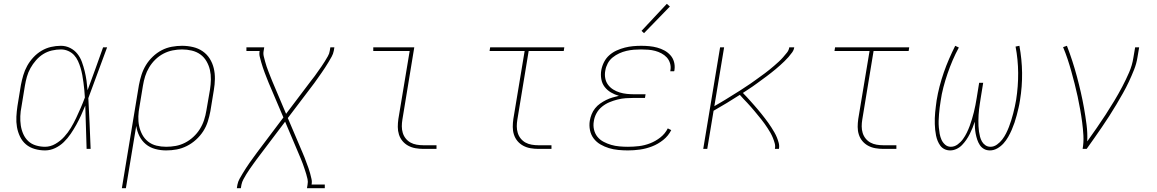

<svg xmlns="http://www.w3.org/2000/svg" viewBox="-20 -777 6040 1002"><path d="M215 8Q188 8 161.5 0.5Q135 -7 115.5 -23.5Q96 -40 84.5 -64Q73 -88 68.5 -114Q64 -140 65.5 -168Q67 -196 71 -223L89 -333Q94 -359 101.5 -384.5Q109 -410 122 -433.5Q135 -457 154 -477.5Q173 -498 196.5 -512Q220 -526 246 -532Q272 -538 298 -538Q324 -538 346.5 -526.5Q369 -515 384 -496Q399 -477 407.5 -453.5Q416 -430 422 -405.5Q428 -381 431.5 -356Q435 -331 437 -306Q458 -362 478 -418Q498 -474 518 -530H539Q514 -464 490 -397.5Q466 -331 441 -265Q445 -199 447.5 -132.5Q450 -66 453 0H432Q430 -57 428.5 -113.5Q427 -170 425 -226Q415 -201 403.5 -176Q392 -151 378.5 -126.5Q365 -102 349 -78.5Q333 -55 313 -35.5Q293 -16 267.5 -4Q242 8 215 8ZM215 -11Q243 -11 269 -26Q295 -41 315 -63Q335 -85 350 -110Q365 -135 377.5 -161.5Q390 -188 401.5 -214.5Q413 -241 423 -268Q422 -288 420 -307.5Q418 -327 415.5 -346.5Q413 -366 409.5 -385Q406 -404 400.5 -422.5Q395 -441 387 -458.5Q379 -476 366.5 -489.5Q354 -503 336 -511Q318 -519 298 -519Q275 -519 251 -513.5Q227 -508 206 -495Q185 -482 168 -462.5Q151 -443 139 -421.5Q127 -400 120.5 -377Q114 -354 110 -330L92 -220Q87 -196 86 -171Q85 -146 88.5 -122.5Q92 -99 101.5 -77.5Q111 -56 127.5 -40.5Q144 -25 167.5 -18Q191 -11 215 -11Z M616 205 705 -333Q710 -360 718.5 -386.5Q727 -413 741.5 -437Q756 -461 777.5 -481.5Q799 -502 824 -515Q849 -528 876.5 -533Q904 -538 930 -538Q959 -538 987 -531.5Q1015 -525 1037.5 -509.5Q1060 -494 1074.5 -471Q1089 -448 1095.5 -421Q1102 -394 1101.5 -365Q1101 -336 1096 -307L1078 -197Q1073 -170 1064.5 -143Q1056 -116 1040.5 -92Q1025 -68 1003 -48Q981 -28 955 -15Q929 -2 902 3Q875 8 847 8Q818 8 790 0.5Q762 -7 741 -24.5Q720 -42 707.5 -67Q695 -92 691 -120L637 205ZM847 -11Q872 -11 897 -15.5Q922 -20 945.5 -32Q969 -44 989 -62.5Q1009 -81 1023 -103.5Q1037 -126 1045 -150.5Q1053 -175 1057 -200L1076 -310Q1080 -336 1080.5 -362Q1081 -388 1075.5 -412Q1070 -436 1057.5 -457.5Q1045 -479 1025.5 -493Q1006 -507 981 -513Q956 -519 930 -519Q906 -519 881 -514Q856 -509 833 -497Q810 -485 791 -466.5Q772 -448 758.5 -425.5Q745 -403 737.5 -379Q730 -355 726 -330L708 -221Q703 -196 702 -170Q701 -144 706 -120Q711 -96 722.5 -74.5Q734 -53 753 -38Q772 -23 796.5 -17Q821 -11 847 -11Z M1216 205 1219 187Q1222 171 1230 156.5Q1238 142 1246.5 128Q1255 114 1264 100Q1273 86 1282.5 72.5Q1292 59 1302 45.5Q1312 32 1322 18L1459 -164L1382 -345Q1377 -358 1371.5 -371.5Q1366 -385 1361 -398.5Q1356 -412 1351.5 -425.5Q1347 -439 1343 -453Q1339 -467 1335.5 -481.5Q1332 -496 1335 -511H1266V-530H1359L1356 -512Q1353 -497 1356.5 -483Q1360 -469 1363.5 -456Q1367 -443 1371.5 -429.5Q1376 -416 1381 -403.5Q1386 -391 1391 -378Q1396 -365 1401 -353L1473 -183L1603 -355Q1613 -367 1622 -379.5Q1631 -392 1640 -405Q1649 -418 1658 -430.5Q1667 -443 1675 -456.5Q1683 -470 1691 -483.5Q1699 -497 1701 -512L1704 -530H1725L1722 -512Q1719 -496 1711 -481.5Q1703 -467 1694.5 -453Q1686 -439 1677 -425Q1668 -411 1658.5 -397.5Q1649 -384 1639.5 -370.5Q1630 -357 1620 -343L1482 -161L1559 20Q1565 33 1570 46.5Q1575 60 1580 73.5Q1585 87 1590 100.5Q1595 114 1598.5 128Q1602 142 1605.5 156.5Q1609 171 1606 186H1675V205H1582L1585 187Q1588 172 1585 158Q1582 144 1578 131Q1574 118 1569.5 104.5Q1565 91 1560.5 78.5Q1556 66 1550.5 53Q1545 40 1540 28L1468 -142L1338 30Q1329 42 1319.5 54.5Q1310 67 1301 80Q1292 93 1283 105.5Q1274 118 1266 131.5Q1258 145 1250.5 158.5Q1243 172 1240 187L1237 205Z M2189 0Q2169 0 2148.5 -3.5Q2128 -7 2110.5 -16.5Q2093 -26 2080.5 -41Q2068 -56 2062 -75Q2056 -94 2056 -114.5Q2056 -135 2059 -156L2118 -511H1928V-530H2142L2080 -153Q2077 -135 2077 -117.5Q2077 -100 2082 -83.5Q2087 -67 2097.5 -54Q2108 -41 2122.5 -33Q2137 -25 2154.5 -22Q2172 -19 2189 -19H2258V0Z M2789 0Q2769 0 2748.5 -3.5Q2728 -7 2710.5 -16.5Q2693 -26 2680.5 -41Q2668 -56 2662 -75Q2656 -94 2656 -114.5Q2656 -135 2659 -156L2718 -511H2535L2538 -530H2925L2922 -511H2739L2680 -153Q2677 -135 2677 -117.5Q2677 -100 2682 -83.5Q2687 -67 2697.5 -54Q2708 -41 2722.5 -33Q2737 -25 2754.5 -22Q2772 -19 2789 -19H2858V0Z M3257 8Q3232 8 3206.5 5.5Q3181 3 3158 -4Q3135 -11 3114 -23Q3093 -35 3078.5 -54Q3064 -73 3059 -97.5Q3054 -122 3058 -147Q3061 -164 3067.5 -180.5Q3074 -197 3085.5 -211.5Q3097 -226 3112 -236.5Q3127 -247 3143 -255Q3159 -263 3176 -268Q3193 -273 3210 -277Q3188 -283 3168.5 -294.5Q3149 -306 3135.5 -323.5Q3122 -341 3118 -364.5Q3114 -388 3118 -411Q3122 -433 3132.5 -453.5Q3143 -474 3160 -489Q3177 -504 3198 -513.5Q3219 -523 3240.5 -528.5Q3262 -534 3283.5 -536Q3305 -538 3326 -538Q3348 -538 3369 -536Q3390 -534 3410 -528.5Q3430 -523 3447.5 -513.5Q3465 -504 3478.5 -489Q3492 -474 3497.5 -454Q3503 -434 3500 -413Q3500 -411 3499.5 -409Q3499 -407 3498 -405H3478Q3478 -407 3478.5 -408.5Q3479 -410 3479 -412Q3482 -430 3476.5 -447.5Q3471 -465 3459.5 -477.5Q3448 -490 3432 -498.5Q3416 -507 3399 -511.5Q3382 -516 3363.5 -517.5Q3345 -519 3326 -519Q3307 -519 3288 -517.5Q3269 -516 3249.5 -511.5Q3230 -507 3211.5 -498.5Q3193 -490 3177 -477Q3161 -464 3151.5 -446Q3142 -428 3139 -409Q3135 -389 3138.5 -369.5Q3142 -350 3153 -335Q3164 -320 3180 -310Q3196 -300 3214 -294.5Q3232 -289 3251.5 -287Q3271 -285 3291 -285H3349L3346 -266H3288Q3267 -266 3245.5 -264.5Q3224 -263 3202.5 -257.5Q3181 -252 3160.5 -243.5Q3140 -235 3122 -220.5Q3104 -206 3093 -186Q3082 -166 3079 -144Q3075 -122 3080 -100.5Q3085 -79 3098 -63Q3111 -47 3130 -37Q3149 -27 3169.5 -21Q3190 -15 3212.5 -13Q3235 -11 3257 -11Q3286 -11 3315 -14.5Q3344 -18 3372.5 -29Q3401 -40 3426 -59.5Q3451 -79 3465 -107L3483 -98Q3468 -68 3441 -46.5Q3414 -25 3383 -13Q3352 -1 3320 3.5Q3288 8 3257 8ZM3341 -604 3328 -616 3460 -757 3476 -743Z M3650 0 3738 -530H3759L3708 -223Q3722 -231 3735.5 -239Q3749 -247 3762.5 -255Q3776 -263 3789 -271.5Q3802 -280 3815.5 -288Q3829 -296 3842 -304.5Q3855 -313 3868.5 -322Q3882 -331 3895 -339.5Q3908 -348 3920.5 -357.5Q3933 -367 3946 -376Q3959 -385 3971.5 -394.5Q3984 -404 3996.5 -414Q4009 -424 4021 -434.5Q4033 -445 4044.5 -455.5Q4056 -466 4066.5 -478Q4077 -490 4087 -502.5Q4097 -515 4099 -530H4125Q4123 -516 4114 -503.5Q4105 -491 4095 -479.5Q4085 -468 4074 -457.5Q4063 -447 4051.5 -436.5Q4040 -426 4028.5 -416.5Q4017 -407 4005 -397.5Q3993 -388 3981 -379Q3969 -370 3956.5 -361Q3944 -352 3932 -343Q3920 -334 3907.5 -325.5Q3895 -317 3882 -308.5Q3869 -300 3857 -292Q3867 -282 3877 -271Q3887 -260 3897 -249Q3907 -238 3916.5 -227Q3926 -216 3935.5 -205Q3945 -194 3954 -182.5Q3963 -171 3972 -159.5Q3981 -148 3989.5 -136Q3998 -124 4006 -111.5Q4014 -99 4021.5 -86Q4029 -73 4034.5 -59.5Q4040 -46 4044 -31Q4048 -16 4045 0H4024Q4027 -15 4023 -29.5Q4019 -44 4013.5 -57.5Q4008 -71 4001 -83.5Q3994 -96 3986 -108Q3978 -120 3970 -131.5Q3962 -143 3953 -154Q3944 -165 3935 -176Q3926 -187 3917 -198Q3908 -209 3898.5 -219.5Q3889 -230 3879.5 -240.5Q3870 -251 3860 -261Q3850 -271 3841 -282Q3807 -260 3773 -239.5Q3739 -219 3704 -199L3671 0Z M4589 0Q4569 0 4548.5 -3.5Q4528 -7 4510.5 -16.5Q4493 -26 4480.5 -41Q4468 -56 4462 -75Q4456 -94 4456 -114.5Q4456 -135 4459 -156L4518 -511H4335L4338 -530H4725L4722 -511H4539L4480 -153Q4477 -135 4477 -117.5Q4477 -100 4482 -83.5Q4487 -67 4497.5 -54Q4508 -41 4522.5 -33Q4537 -25 4554.5 -22Q4572 -19 4589 -19H4658V0Z M4939 8Q4923 8 4909.5 1.5Q4896 -5 4887.5 -16.5Q4879 -28 4873.5 -41.5Q4868 -55 4865 -69.5Q4862 -84 4860.5 -99Q4859 -114 4858.5 -129.5Q4858 -145 4858.5 -160.5Q4859 -176 4860.5 -191.5Q4862 -207 4864 -222.5Q4866 -238 4868 -253Q4874 -290 4883.5 -326.5Q4893 -363 4905.5 -399Q4918 -435 4933 -469.5Q4948 -504 4965 -538L4984 -529Q4966 -496 4951.5 -462Q4937 -428 4925 -393Q4913 -358 4903.5 -322Q4894 -286 4889 -250Q4886 -233 4884 -215.5Q4882 -198 4880.5 -181Q4879 -164 4878.5 -146.5Q4878 -129 4879.5 -112Q4881 -95 4884 -78.5Q4887 -62 4893.5 -47.5Q4900 -33 4912.5 -22Q4925 -11 4942 -11Q4961 -11 4977.5 -23Q4994 -35 5005.5 -51Q5017 -67 5025.5 -84.5Q5034 -102 5040.5 -119.5Q5047 -137 5052.5 -155.5Q5058 -174 5062.5 -192Q5067 -210 5070.5 -228.5Q5074 -247 5077 -265L5090 -345H5111L5098 -265Q5096 -250 5093.5 -235.5Q5091 -221 5089.5 -206.5Q5088 -192 5087 -177.5Q5086 -163 5086 -148.5Q5086 -134 5086.5 -119.5Q5087 -105 5089 -91Q5091 -77 5094.5 -63.5Q5098 -50 5104.5 -38.5Q5111 -27 5122.5 -19Q5134 -11 5149 -11Q5167 -11 5183 -22.5Q5199 -34 5210.5 -49Q5222 -64 5230.5 -81Q5239 -98 5245.5 -115Q5252 -132 5257.5 -149.5Q5263 -167 5267.5 -184.5Q5272 -202 5276 -220Q5280 -238 5283 -256Q5294 -327 5293.5 -396.5Q5293 -466 5280 -534L5300 -538Q5313 -468 5314 -397Q5315 -326 5303 -253Q5300 -233 5295.5 -214Q5291 -195 5286 -175.5Q5281 -156 5274.5 -137Q5268 -118 5260 -99.5Q5252 -81 5241.5 -62.5Q5231 -44 5217 -28.5Q5203 -13 5184.5 -2.5Q5166 8 5146 8Q5129 8 5115.5 0.5Q5102 -7 5093.5 -20Q5085 -33 5080 -48Q5075 -63 5072 -78.5Q5069 -94 5068 -110Q5067 -126 5067 -142Q5062 -126 5055.5 -110Q5049 -94 5041 -78Q5033 -62 5023 -47.5Q5013 -33 5000.5 -20Q4988 -7 4971.5 0.5Q4955 8 4939 8Z M5630 0Q5636 -35 5634 -70Q5632 -105 5627.5 -139Q5623 -173 5617 -206.5Q5611 -240 5604 -273Q5597 -306 5588.5 -339Q5580 -372 5571 -404.5Q5562 -437 5551.5 -468.5Q5541 -500 5528 -531L5548 -538Q5563 -499 5576 -459Q5589 -419 5600 -378Q5611 -337 5620.5 -295.5Q5630 -254 5637.5 -211.5Q5645 -169 5650.5 -126Q5656 -83 5654 -39Q5679 -74 5703 -108.5Q5727 -143 5750 -178.5Q5773 -214 5795 -250.5Q5817 -287 5836.5 -324Q5856 -361 5872.5 -399Q5889 -437 5895 -477L5904 -530H5925L5916 -477Q5911 -445 5898.5 -413.5Q5886 -382 5871.5 -351Q5857 -320 5840 -290Q5823 -260 5805.5 -230.5Q5788 -201 5769 -171.5Q5750 -142 5730.5 -113.5Q5711 -85 5691 -56.5Q5671 -28 5651 0Z"/></svg>

Font: Iosevka Curly Slab ThEx
Style: Italic
Weight: 100
Width: 7
Italic angle: -9°
Monospace: yes
Designer: Belleve Invis
Foundry: Belleve Invis
Version: Version 11.1.0; ttfautohint (v1.8.3)